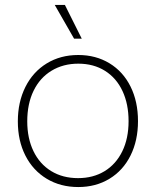

<svg xmlns="http://www.w3.org/2000/svg" viewBox="-20 -747 629 775"><path d="M52 -257Q52 -335 82.5 -396Q113 -457 168.5 -491Q224 -525 296 -525Q367 -525 422 -491.5Q477 -458 507 -397.5Q537 -337 537 -258Q537 -180 507 -119.5Q477 -59 422 -25.5Q367 8 296 8Q224 8 168.5 -25.5Q113 -59 82.5 -119Q52 -179 52 -257ZM499 -258Q499 -327 474.5 -379.5Q450 -432 404 -461Q358 -490 296 -490Q235 -490 188 -461.5Q141 -433 115.5 -380.5Q90 -328 90 -257Q90 -189 115 -137Q140 -85 186.5 -56.5Q233 -28 295 -28Q356 -28 402 -56Q448 -84 473.5 -136Q499 -188 499 -258ZM201 -727H242L310 -591H279Z"/></svg>

Font: Mona Sans VF XLt
Style: Regular
Weight: 200
Designer: Deni Anggara
Foundry: GitHub
Version: Version 2.000;Glyphs 3.2.3 (3260)